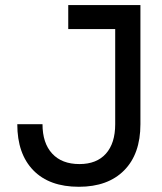

<svg xmlns="http://www.w3.org/2000/svg" viewBox="-20 -713 626 743"><path d="M285.2 9.8Q170.9 9.8 108.9 -54Q46.9 -117.7 46.9 -232.4H144.5Q144.5 -159.2 181.9 -118.7Q219.2 -78.1 287.6 -78.1Q354 -78.1 389.9 -118.4Q425.8 -158.7 425.8 -232.4V-600.6H244.1V-693.4H523.4V-232.4Q523.4 -117.2 460.4 -53.7Q397.5 9.8 285.2 9.8Z"/></svg>

Font: Caskaydia Cove
Style: Regular
Weight: 400
Monospace: yes
Designer: Aaron Bell
Foundry: Saja Typeworks
Version: Version 4.300; ttfautohint (v1.8.3)